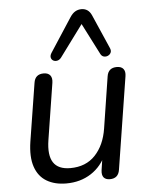

<svg xmlns="http://www.w3.org/2000/svg" viewBox="-54 -812 670 864"><g transform="rotate(-5 280.5 -379.5)"><path d="M210.5 8.9Q158.5 8.9 122.1 -12.8Q85.6 -34.5 70.4 -79.2Q55.1 -123.9 65.6 -192.8L107.3 -454.9Q113.1 -493.3 151.9 -493.3Q171.8 -493.3 181.3 -481.4Q190.7 -469.5 187.3 -447.6L147.1 -192.7Q136.4 -125 158.2 -91.6Q180 -58.3 234.6 -58.3Q304.9 -58.3 347.3 -103.2Q389.7 -148.2 401.3 -223.3L437.5 -454.9Q443.3 -493.3 482.2 -493.3Q502.5 -493.3 511.7 -481.7Q521 -470.1 517.6 -448.7L451.7 -31.9Q445.8 6.9 407.5 6.9Q388.6 6.9 379.6 -4Q370.7 -15 373.6 -36.9L386.8 -124.2L395.9 -111.5Q371.5 -53.9 323.1 -22.5Q274.8 8.9 210.5 8.9ZM391.4 -735.4 458.9 -581Q464.3 -568.8 460.1 -560Q456 -551.3 446.9 -547.2Q437.9 -543.1 428.3 -545.5Q418.8 -548 413.5 -558.2L341.2 -699.7L235.6 -556.8Q228.2 -547.5 218.2 -545.2Q208.2 -543 200.1 -547.4Q192.1 -551.8 189.9 -561Q187.7 -570.3 195 -582.1L294.4 -734.9Q305.2 -751.5 317.9 -759Q330.5 -766.5 346.1 -766.5Q377.3 -766.5 391.4 -735.4Z"/></g></svg>

Font: Nunito Variable Extra Light
Style: Italic
Weight: 200
Italic angle: -9°
Designer: Vernon Adams
Foundry: Vernon Adams
Version: Version 3.602